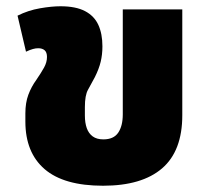

<svg xmlns="http://www.w3.org/2000/svg" viewBox="-20 -578 660 613"><path d="M309 15Q184 15 122.5 -38Q61 -91 61 -190V-216Q61 -250 70.5 -275.5Q80 -301 96 -323Q111 -345 120.5 -362Q130 -379 130 -396Q130 -411 122.5 -417.5Q115 -424 102 -424Q94 -424 85 -421.5Q76 -419 63 -413L36 -528Q70 -545 107.5 -551.5Q145 -558 173 -558Q222 -558 251.5 -542.5Q281 -527 294 -498.5Q307 -470 307 -430Q307 -404 301.5 -381Q296 -358 283 -332Q271 -309 261 -291.5Q251 -274 251 -236V-209Q251 -186 257 -169Q263 -152 276 -142.5Q289 -133 310 -133Q343 -133 357.5 -154.5Q372 -176 372 -213V-548H562V-210Q562 -96 497.5 -40.5Q433 15 309 15Z"/></svg>

Font: Noto Sans Thai Black
Style: Regular
Weight: 900
Version: Version 2.001